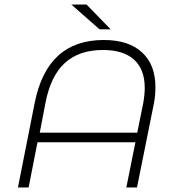

<svg xmlns="http://www.w3.org/2000/svg" viewBox="-20 -825 777 845"><path d="M664 -442Q664 -402 657 -368L583 0H536L576 -199H145L106 0H59L133 -374Q161 -512 236.5 -580.5Q312 -649 437 -649Q546 -649 605 -594.5Q664 -540 664 -442ZM617 -438Q617 -520 570 -562.5Q523 -605 433 -605Q328 -605 265.5 -548Q203 -491 180 -372L155 -241H584L610 -369Q617 -408 617 -438ZM294 -805H361L467 -696H418Z"/></svg>

Font: Montserrat Ace
Style: Light Italic
Weight: 300
Italic angle: -11.3°
Designer: Julieta Ulanovsky
Foundry: Julieta Ulanovsky
Version: Version 1